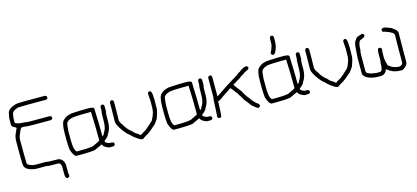

<svg xmlns="http://www.w3.org/2000/svg" viewBox="-66 -1202 4131 1900"><g transform="rotate(-15 2000.0 -252.0)"><path d="M240.2 -673.8H431.6Q453.1 -670.4 453.1 -652.3Q453.1 -636.7 431.6 -632.8H250Q214.4 -632.8 150.4 -630.9Q82 -612.8 82 -574.2Q76.2 -544.9 76.2 -529.3V-494.1Q83.5 -478.5 152.3 -472.7H171.9Q190.4 -466.8 224.6 -466.8H425.8Q447.3 -463.4 447.3 -445.3Q447.3 -429.7 425.8 -425.8H238.3Q177.2 -425.8 160.2 -431.6H132.8Q115.2 -421.4 115.2 -410.2Q112.3 -410.2 101.6 -380.9Q84 -346.7 84 -312.5V-191.4Q84 -152.8 85.9 -76.2Q85.9 -56.2 146.5 -41Q156.2 -39.1 171.9 -39.1H277.3Q282.2 -39.1 294.9 -35.2Q357.9 -33.2 394.5 -33.2Q430.7 -33.2 453.1 11.7Q453.1 18.1 459 35.2V121.1Q459 129.9 462.9 152.3Q456.5 169.9 441.4 169.9Q418 169.9 418 125V43Q410.6 11.7 398.4 11.7Q398.4 7.8 394.5 7.8H392.6Q354.5 7.8 287.1 5.9Q279.8 2 271.5 2H169.9Q130.9 2 85.9 -17.6Q44.9 -40 44.9 -78.1Q43 -131.3 43 -179.7V-308.6Q43 -364.7 66.4 -404.3Q74.2 -427.7 82 -437.5V-439.5Q81.5 -442.9 46.9 -460.9Q35.2 -470.7 35.2 -484.4V-537.1Q35.2 -563 43 -585.9Q43 -645 140.6 -669.9Q153.8 -673.3 240.2 -673.8Z M815.9 -442.9Q874.5 -442.9 874.5 -421.4V-396Q880.4 -268.1 880.4 -138.2Q899.9 -150.4 899.9 -163.6Q931.2 -203.1 931.2 -274.9Q931.2 -375 937 -382.3V-421.4Q940.4 -442.9 958.5 -442.9Q974.1 -442.9 978 -421.4V-370.6Q972.2 -352.5 972.2 -321.8V-267.1Q972.2 -192.9 935.1 -140.1Q935.1 -125.5 888.2 -89.4V-87.4Q888.2 -68.8 931.2 -56.2H956.5Q978 -52.7 978 -34.7Q978 -19 956.5 -15.1H917.5Q867.2 -30.8 855 -58.1Q855 -60.1 853 -64Q773.9 -26.9 772.9 -26.9Q723.6 -19 630.4 -19H583.5Q558.1 -19 532.7 -93.3Q526.9 -147.5 526.9 -192.9V-267.1Q526.9 -375 558.1 -397.9Q600.1 -439 673.3 -439Q739.3 -442.9 815.9 -442.9ZM567.9 -185.1Q567.9 -84 593.3 -64V-60.1H620.6Q761.7 -60.1 778.8 -75.7Q835 -100.6 839.4 -108.9V-144Q839.4 -261.2 833.5 -388.2V-401.9H831.5Q624.5 -401.9 624.5 -388.2Q607.4 -388.2 581.5 -362.8Q572.8 -350.6 567.9 -280.8Z M1059.6 -460.4Q1075.2 -460.4 1079.1 -439V-360.8Q1079.1 -321.3 1077.1 -253.4Q1077.1 -232.4 1102.5 -198.7Q1133.3 -142.1 1178.7 -110.8Q1194.8 -87.4 1225.6 -71.8L1251 -52.2Q1271.5 -68.4 1305.7 -85.4Q1342.8 -114.7 1391.6 -161.6Q1417 -210.4 1417 -218.3Q1424.3 -231.4 1428.7 -267.1Q1428.7 -281.7 1430.7 -349.1L1424.8 -431.2Q1431.2 -448.7 1446.3 -448.7Q1469.7 -448.7 1469.7 -380.4Q1471.7 -367.7 1471.7 -355Q1469.7 -280.8 1469.7 -255.4Q1465.8 -226.1 1444.3 -167.5Q1423.8 -135.3 1407.2 -116.7Q1344.2 -59.6 1311.5 -40.5Q1307.1 -40.5 1288.1 -26.9Q1284.7 -26.9 1262.7 -9.3H1249Q1232.9 -12.2 1200.2 -36.6Q1172.4 -54.2 1143.6 -85.4Q1116.2 -103 1075.2 -161.6Q1036.1 -218.8 1036.1 -247.6Q1038.1 -339.8 1038.1 -392.1V-439Q1041.5 -460.4 1059.6 -460.4Z M1815.9 -442.9Q1874.5 -442.9 1874.5 -421.4V-396Q1880.4 -268.1 1880.4 -138.2Q1899.9 -150.4 1899.9 -163.6Q1931.2 -203.1 1931.2 -274.9Q1931.2 -375 1937 -382.3V-421.4Q1940.4 -442.9 1958.5 -442.9Q1974.1 -442.9 1978 -421.4V-370.6Q1972.2 -352.5 1972.2 -321.8V-267.1Q1972.2 -192.9 1935.1 -140.1Q1935.1 -125.5 1888.2 -89.4V-87.4Q1888.2 -68.8 1931.2 -56.2H1956.5Q1978 -52.7 1978 -34.7Q1978 -19 1956.5 -15.1H1917.5Q1867.2 -30.8 1855 -58.1Q1855 -60.1 1853 -64Q1773.9 -26.9 1772.9 -26.9Q1723.6 -19 1630.4 -19H1583.5Q1558.1 -19 1532.7 -93.3Q1526.9 -147.5 1526.9 -192.9V-267.1Q1526.9 -375 1558.1 -397.9Q1600.1 -439 1673.3 -439Q1739.3 -442.9 1815.9 -442.9ZM1567.9 -185.1Q1567.9 -84 1593.3 -64V-60.1H1620.6Q1761.7 -60.1 1778.8 -75.7Q1835 -100.6 1839.4 -108.9V-144Q1839.4 -261.2 1833.5 -388.2V-401.9H1831.5Q1624.5 -401.9 1624.5 -388.2Q1607.4 -388.2 1581.5 -362.8Q1572.8 -350.6 1567.9 -280.8Z M2062.5 -445.3Q2078.1 -445.3 2082 -423.8V-226.6H2084Q2198.7 -306.2 2324.2 -380.9Q2336.9 -396 2361.3 -406.2Q2379.4 -424.3 2400.4 -429.7Q2400.4 -436 2427.7 -441.4H2429.7Q2451.2 -438 2451.2 -419.9Q2451.2 -405.8 2423.8 -396.5Q2394 -382.3 2380.9 -369.1Q2371.1 -369.1 2334 -337.9Q2313 -328.1 2291 -312.5L2263.7 -296.9Q2286.1 -262.7 2326.2 -212.9Q2354.5 -156.7 2382.8 -127Q2411.1 -80.1 2457 -48.8Q2464.8 -40.5 2464.8 -29.3Q2458.5 -11.7 2443.4 -11.7Q2431.2 -11.7 2382.8 -54.7Q2349.6 -101.6 2330.1 -123Q2330.1 -125.5 2298.8 -175.8Q2296.4 -175.8 2283.2 -201.2Q2280.3 -201.2 2263.7 -226.6Q2230 -271.5 2224.6 -271.5Q2172.9 -235.4 2156.2 -226.6Q2155.8 -222.2 2138.7 -214.8Q2114.7 -194.3 2101.6 -189.5Q2101.6 -183.6 2084 -179.7H2076.2Q2072.3 -19.5 2064.5 -19.5Q2054.7 -13.7 2048.8 -13.7Q2033.7 -13.7 2027.3 -31.2Q2031.2 -71.3 2037.1 -214.8Q2041 -214.8 2041 -228.5V-423.8Q2044.4 -445.3 2062.5 -445.3Z M2815.9 -442.9Q2874.5 -442.9 2874.5 -421.4V-396Q2880.4 -268.1 2880.4 -138.2Q2899.9 -150.4 2899.9 -163.6Q2931.2 -203.1 2931.2 -274.9Q2931.2 -375 2937 -382.3V-421.4Q2940.4 -442.9 2958.5 -442.9Q2974.1 -442.9 2978 -421.4V-370.6Q2972.2 -352.5 2972.2 -321.8V-267.1Q2972.2 -192.9 2935.1 -140.1Q2935.1 -125.5 2888.2 -89.4V-87.4Q2888.2 -68.8 2931.2 -56.2H2956.5Q2978 -52.7 2978 -34.7Q2978 -19 2956.5 -15.1H2917.5Q2867.2 -30.8 2855 -58.1Q2855 -60.1 2853 -64Q2773.9 -26.9 2772.9 -26.9Q2723.6 -19 2630.4 -19H2583.5Q2558.1 -19 2532.7 -93.3Q2526.9 -147.5 2526.9 -192.9V-267.1Q2526.9 -375 2558.1 -397.9Q2600.1 -439 2673.3 -439Q2739.3 -442.9 2815.9 -442.9ZM2567.9 -185.1Q2567.9 -84 2593.3 -64V-60.1H2620.6Q2761.7 -60.1 2778.8 -75.7Q2835 -100.6 2839.4 -108.9V-144Q2839.4 -261.2 2833.5 -388.2V-401.9H2831.5Q2624.5 -401.9 2624.5 -388.2Q2607.4 -388.2 2581.5 -362.8Q2572.8 -350.6 2567.9 -280.8ZM2753.9 -668Q2769.5 -668 2773.4 -646.5V-638.7Q2773.4 -554.7 2763.7 -544.9Q2759.8 -522.5 2750 -507.8Q2739.7 -480.5 2720.7 -480.5Q2705.1 -480.5 2701.2 -502Q2701.2 -507.8 2710.9 -523.4Q2721.2 -544.4 2726.6 -566.4Q2732.4 -566.4 2732.4 -642.6V-646.5Q2735.8 -668 2753.9 -668Z M3059.6 -460.4Q3075.2 -460.4 3079.1 -439V-360.8Q3079.1 -321.3 3077.1 -253.4Q3077.1 -232.4 3102.5 -198.7Q3133.3 -142.1 3178.7 -110.8Q3194.8 -87.4 3225.6 -71.8L3251 -52.2Q3271.5 -68.4 3305.7 -85.4Q3342.8 -114.7 3391.6 -161.6Q3417 -210.4 3417 -218.3Q3424.3 -231.4 3428.7 -267.1Q3428.7 -281.7 3430.7 -349.1L3424.8 -431.2Q3431.2 -448.7 3446.3 -448.7Q3469.7 -448.7 3469.7 -380.4Q3471.7 -367.7 3471.7 -355Q3469.7 -280.8 3469.7 -255.4Q3465.8 -226.1 3444.3 -167.5Q3423.8 -135.3 3407.2 -116.7Q3344.2 -59.6 3311.5 -40.5Q3307.1 -40.5 3288.1 -26.9Q3284.7 -26.9 3262.7 -9.3H3249Q3232.9 -12.2 3200.2 -36.6Q3172.4 -54.2 3143.6 -85.4Q3116.2 -103 3075.2 -161.6Q3036.1 -218.8 3036.1 -247.6Q3038.1 -339.8 3038.1 -392.1V-439Q3041.5 -460.4 3059.6 -460.4Z M3842.3 -457H3844.2Q3867.2 -457 3920.4 -433.6L3943.8 -416Q3968.8 -400.9 3977.1 -373Q3975.1 -251 3975.1 -185.5V-76.2Q3975.1 -32.7 3918.5 -3.9H3904.8Q3836.4 -3.9 3801.3 -29.3Q3794.4 -29.3 3762.2 -54.7Q3744.6 -2 3691.9 -2H3670.4Q3599.6 -2 3551.3 -31.2Q3520 -54.2 3520 -74.2V-238.3Q3528.3 -382.8 3535.6 -382.8Q3535.6 -397.5 3561 -427.7Q3561 -435.5 3619.6 -453.1H3621.6Q3643.1 -449.7 3643.1 -431.6Q3643.1 -415.5 3592.3 -398.4Q3566.9 -381.3 3566.9 -296.9Q3562 -296.9 3561 -246.1V-85.9Q3561 -67.4 3592.3 -58.6Q3592.3 -52.2 3658.7 -43H3697.8Q3727.1 -43 3727.1 -121.1V-128.9Q3727.1 -130.9 3731 -144.5V-207Q3731 -273.4 3744.6 -273.4L3754.4 -275.4Q3769.5 -275.4 3775.9 -257.8Q3772 -230 3772 -197.3V-164.1Q3775.9 -147 3779.8 -115.2Q3784.7 -114.3 3787.6 -87.9Q3789.6 -87.9 3809.1 -72.3Q3846.7 -44.9 3900.9 -44.9H3904.8Q3934.1 -60.1 3934.1 -76.2V-203.1Q3934.1 -255.9 3936 -361.3Q3936 -385.7 3848.1 -416Q3820.8 -416 3820.8 -437.5Q3820.8 -453.1 3842.3 -457Z"/></g></svg>

Font: CEF Fonts CJK Mono
Style: Regular
Weight: 400
Designer: PartyBoss (派对大魔王)
Version: Release 2.25